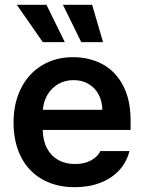

<svg xmlns="http://www.w3.org/2000/svg" viewBox="-20 -778 607 809"><path d="M37.1 -261.7Q37.1 -343.3 68.4 -405.5Q99.6 -467.8 156.5 -502.4Q213.4 -537.1 288.1 -537.1Q355.5 -537.1 410.4 -508.3Q465.3 -479.5 497.8 -419.2Q530.3 -358.9 530.3 -269.5V-230.5H160.2Q160.6 -186 177.7 -153.6Q194.8 -121.1 225.1 -104Q255.4 -86.9 295.9 -86.9Q335.4 -86.9 363.3 -102.1Q391.1 -117.2 403.3 -141.6H525.4Q514.2 -95.7 482.9 -61.3Q451.7 -26.9 403.6 -8.1Q355.5 10.7 294.9 10.7Q215.8 10.7 157.5 -22.7Q99.1 -56.2 68.1 -117.7Q37.1 -179.2 37.1 -261.7ZM411.1 -315.4Q410.6 -351.6 395.5 -379.9Q380.4 -408.2 353 -424.3Q325.7 -440.4 290 -440.4Q253.4 -440.4 224.9 -423.6Q196.3 -406.7 179.7 -378.2Q163.1 -349.6 160.6 -315.4ZM50.8 -757.8H175.8L252.9 -600.6H160.2ZM245.1 -757.8H368.2L414.1 -600.6H322.3Z"/></svg>

Font: Pretendard SemiBold
Style: Regular
Weight: 600
Designer: Base glyphs from Inter by Rasmus Andersson; Hangeul glyphs from Noto Sans CJK(Source Han Sans) by Jang Soo-young and Kan
Foundry: Kil Hyung-jin
Version: Version 1.309